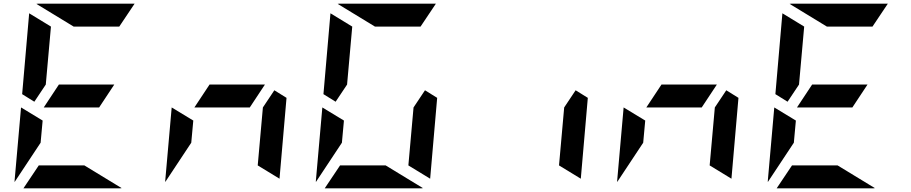

<svg xmlns="http://www.w3.org/2000/svg" viewBox="-20 -1020 4936 1040"><path d="M94 -438 211 -367 200 -247 59 -34V-41ZM517 -438H217L299 -562H599ZM166 -469 100 -510 138 -948 256 -876 228 -562ZM437 -124 639 -1Q638 -1 635.5 -0.5Q633 0 632 0H107L190 -124ZM379 -876 177 -999Q178 -999 180.5 -999.5Q183 -1000 184 -1000H709L626 -876Z M910 -438 1027 -367 1016 -247 875 -34V-41ZM1466 -531 1532 -490 1494 -52 1376 -124 1404 -438ZM1333 -438H1033L1115 -562H1415Z M1726 -438 1843 -367 1832 -247 1691 -34V-41ZM2282 -531 2348 -490 2310 -52 2192 -124 2220 -438ZM1798 -469 1732 -510 1770 -948 1888 -876 1860 -562ZM2069 -124 2271 -1Q2270 -1 2267.5 -0.5Q2265 0 2264 0H1739L1822 -124ZM2011 -876 1809 -999Q1810 -999 1812.5 -999.5Q1815 -1000 1816 -1000H2341L2258 -876Z M3098 -531 3164 -490 3126 -52 3008 -124 3036 -438Z M3358 -438 3475 -367 3464 -247 3323 -34V-41ZM3914 -531 3980 -490 3942 -52 3824 -124 3852 -438ZM3781 -438H3481L3563 -562H3863Z M4174 -438 4291 -367 4280 -247 4139 -34V-41ZM4597 -438H4297L4379 -562H4679ZM4246 -469 4180 -510 4218 -948 4336 -876 4308 -562ZM4517 -124 4719 -1Q4718 -1 4715.5 -0.5Q4713 0 4712 0H4187L4270 -124ZM4459 -876 4257 -999Q4258 -999 4260.5 -999.5Q4263 -1000 4264 -1000H4789L4706 -876Z"/></svg>

Font: DSEG7 Modern Mini
Style: Bold Italic
Weight: 700
Italic angle: -5°
Designer: Keshikan(Twitter:@keshinomi_88pro)
Version: Version 0.46